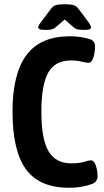

<svg xmlns="http://www.w3.org/2000/svg" viewBox="-20 -878 490 905"><path d="M305 7Q166 7 102.5 -80Q39 -167 39 -352Q39 -531 105 -619Q171 -707 309 -707Q337 -707 362 -703Q387 -699 402 -694Q428 -686 428 -660Q428 -644 425 -626Q422 -608 415 -595Q408 -582 398 -582Q386 -582 365 -587.5Q344 -593 313 -593Q240 -593 207.5 -536Q175 -479 175 -351Q175 -223 208.5 -165.5Q242 -108 316 -108Q354 -108 375.5 -115Q397 -122 409 -122Q424 -122 432 -97Q440 -72 440 -47Q440 -36 434.5 -26.5Q429 -17 414 -11Q397 -4 368 1.5Q339 7 305 7ZM195 -737Q173 -737 166.5 -740.5Q160 -744 160 -749Q160 -753 163.5 -759.5Q167 -766 177 -779L220 -836Q229 -849 242.5 -853.5Q256 -858 285 -858Q314 -858 327.5 -853.5Q341 -849 351 -835L393 -779Q409 -758 409 -749Q409 -744 403 -740.5Q397 -737 376 -737Q363 -737 351 -738.5Q339 -740 330 -747L285 -786L238 -746Q230 -740 219 -738.5Q208 -737 195 -737Z"/></svg>

Font: Asap Condensed SemiBold
Style: Regular
Weight: 600
Width: 3
Designer: Pablo Cosgaya
Foundry: Omnibus-Type
Version: Version 3.001; ttfautohint (v1.8.4.7-5d5b)